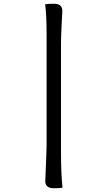

<svg xmlns="http://www.w3.org/2000/svg" viewBox="-20 -757 575 1026"><path d="M229 9V-564Q229 -681 221 -734Q237 -737 267 -737Q313 -737 313 -699Q313 -694 309.5 -627Q306 -560 306 -528V54Q306 174 314 246Q298 249 268 249Q222 249 222 211Q222 206 225.5 124Q229 42 229 9Z"/></svg>

Font: Overlock
Style: Bold
Weight: 700
Designer: Dario Muhafara
Foundry: Dario Manuel Muhafara
Version: Version 1.001